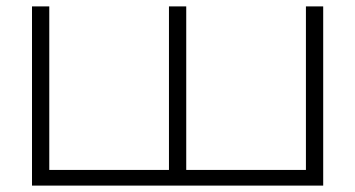

<svg xmlns="http://www.w3.org/2000/svg" viewBox="-20 -580 1110 600"><path d="M80 0V-560H134V-31L109 -49H522L508 -31V-560H562V-31L548 -49H961L936 -31V-560H990V0Z"/></svg>

Font: Unbounded ExtraLight
Style: Regular
Weight: 250
Designer: Luke Prowse, Jean-Baptiste Morizot, Fátima Lázaro, Florian Runge
Foundry: NaN
Version: Version 1.701;gftools[0.9.28.dev5+ged2979d]